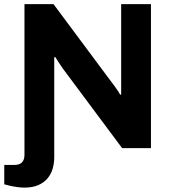

<svg xmlns="http://www.w3.org/2000/svg" viewBox="-41 -706 815 915"><path d="M75.1 188.1Q59.9 188.1 42 185.7Q24.1 183.3 7.7 179.6Q-8.6 175.9 -20.7 172.4V80H28.2Q51.9 80 63.7 67.8Q75.6 55.7 75.6 31.7V-686.4H213.9L489.7 -315.8Q495.4 -309.1 503.9 -297.2Q512.4 -285.3 520.3 -273.7Q528.1 -262 531.4 -255L536.4 -255.6Q536.4 -271.4 536.4 -286.1Q536.4 -300.8 536.4 -315.8V-686.4H678.4V0H541L258.6 -379.1Q249 -392.2 238.4 -408.9Q227.8 -425.6 222.5 -434L217.5 -433.3Q217.5 -419.9 217.5 -406.5Q217.5 -393.1 217.5 -379.1V43.1Q217.5 72.3 209.7 98.6Q201.8 124.9 184.9 144.8Q168.1 164.7 140.9 176.4Q113.7 188.1 75.1 188.1Z"/></svg>

Font: Archivo SemiBold
Style: Regular
Weight: 600
Designer: Hector Gatti
Foundry: Omnibus-Type
Version: Version 2.001